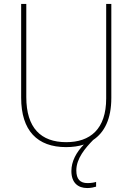

<svg xmlns="http://www.w3.org/2000/svg" viewBox="-20 -734 669 971"><path d="M366 128C366 67 412 14 451 -26C508 -64 543 -132 543 -239V-714H517V-236C517 -81 436 -15 315 -15C187 -15 113 -87 113 -243V-714H87V-240C87 -73 169 10 314 10C347 10 377 6 404 -3C365 37 341 83 341 131C341 191 375 217 421 217C440 217 456 213 466 210V186C457 189 440 192 423 192C385 192 366 172 366 128Z"/></svg>

Font: Noto Sans Gurmukhi SemiCondensed Thin
Style: Regular
Weight: 100
Width: 4
Designer: Jelle Bosma - Monotype Design Team
Foundry: Monotype Imaging Inc.
Version: Version 2.004